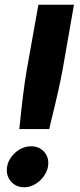

<svg xmlns="http://www.w3.org/2000/svg" viewBox="-20 -783 341 815"><path d="M62 -235Q78 -396 93 -483L143 -763H294L245 -483Q231 -407 200 -282Q196 -263 189 -235ZM9 -60Q9 -100 40.5 -131Q72 -162 113 -162Q144 -162 164.5 -141.5Q185 -121 185 -91Q185 -65 170 -41Q155 -17 131.5 -2.5Q108 12 83 12Q51 12 30 -9Q9 -30 9 -60Z"/></svg>

Font: Open Sauce Sans ExBold Italic
Style: Regular
Weight: 800
Italic angle: -10°
Designer: Alfredo Marco Pradil
Foundry: Creative Sauce Fz LLC
Version: Version 1.477